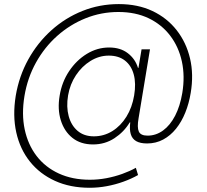

<svg xmlns="http://www.w3.org/2000/svg" viewBox="-20 -722 1007 935"><path d="M416.5 192.4Q321.8 192.4 248 158.9Q174.3 125.5 126 65.2Q77.6 4.9 59.3 -76.9Q41 -158.7 56.6 -255.4Q72.8 -351.6 117.9 -432.9Q163.1 -514.2 230.5 -574.7Q297.9 -635.3 381.6 -668.7Q465.3 -702.1 558.6 -702.1Q650.9 -702.1 722.2 -668.5Q793.5 -634.8 840.3 -575Q887.2 -515.1 905.5 -437Q923.8 -358.9 908.7 -269.5Q900.4 -218.3 882.3 -173.6Q864.3 -128.9 837.2 -95.2Q810.1 -61.5 774.7 -42.5Q739.3 -23.4 696.3 -23.4Q662.6 -23.4 643.1 -34.7Q623.5 -45.9 616.7 -69.1Q609.9 -92.3 614.3 -126H611.8Q584 -79.6 537.6 -49.1Q491.2 -18.6 433.1 -18.6Q373 -18.6 333 -50.3Q293 -82 276.1 -136.2Q259.3 -190.4 270.5 -256.3Q281.2 -322.3 316.4 -375.2Q351.6 -428.2 402.6 -459.5Q453.6 -490.7 511.2 -490.7Q566.4 -490.7 602.5 -462.9Q638.7 -435.1 651.9 -391.6H654.3L669.4 -481.9H710.4L654.8 -146Q647 -101.6 656 -81.5Q665 -61.5 698.7 -61.5Q739.7 -61.5 774.2 -86.7Q808.6 -111.8 832.8 -158.4Q856.9 -205.1 867.7 -269Q881.3 -351.1 865.7 -422.6Q850.1 -494.1 808.8 -548.3Q767.6 -602.5 703.9 -633.1Q640.1 -663.6 556.6 -663.6Q473.1 -663.6 397 -633.1Q320.8 -602.5 258.8 -547.4Q196.8 -492.2 155.3 -417.5Q113.8 -342.8 99.1 -254.4Q84.5 -166 100.3 -91.6Q116.2 -17.1 158.4 37.8Q200.7 92.8 266.6 123Q332.5 153.3 417.5 153.3Q458 153.3 498 145.8Q538.1 138.2 575 125Q611.8 111.8 641.6 95.2L652.3 130.4Q619.6 148.9 580.8 162.8Q542 176.8 500.2 184.6Q458.5 192.4 416.5 192.4ZM437 -58.1Q485.8 -58.1 526.9 -83.5Q567.9 -108.9 595.7 -153.8Q623.5 -198.7 633.3 -257.3Q643.1 -315.9 631.3 -359.4Q619.6 -402.8 588.6 -427Q557.6 -451.2 509.8 -451.2Q462.9 -451.2 420.9 -425.3Q378.9 -399.4 349.9 -355.7Q320.8 -312 311.5 -257.3Q302.2 -201.7 314.5 -156.5Q326.7 -111.3 357.9 -84.7Q389.2 -58.1 437 -58.1Z"/></svg>

Font: Inter 20pt ExtraLight
Style: Italic
Weight: 250
Italic angle: -9.3988°
Version: Version 4.001;git-66647c0bb